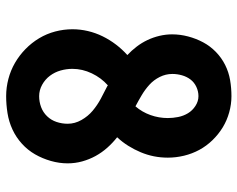

<svg xmlns="http://www.w3.org/2000/svg" viewBox="-96 -688 791 640"><g transform="rotate(90 300.0 -367.5)"><path d="M300 8Q271 8 242.5 0.5Q214 -7 189 -21.5Q164 -36 143 -56.5Q122 -77 107 -102Q92 -127 84.5 -155.5Q77 -184 77 -213Q77 -239 83 -264.5Q89 -290 100.5 -313.5Q112 -337 128 -358Q144 -379 163 -396Q148 -410 135 -427Q122 -444 113 -463Q104 -482 99 -503Q94 -524 94 -545Q94 -572 101 -598.5Q108 -625 120.5 -648.5Q133 -672 152.5 -691Q172 -710 196 -722Q220 -734 246.5 -738.5Q273 -743 300 -743Q327 -743 354 -735.5Q381 -728 404 -714Q427 -700 446.5 -680Q466 -660 479 -636Q492 -612 498.5 -585Q505 -558 505 -531Q505 -507 500.5 -484.5Q496 -462 487 -440.5Q478 -419 465.5 -399Q453 -379 437 -362Q456 -347 472 -329Q488 -311 499.5 -290Q511 -269 517.5 -245.5Q524 -222 524 -197Q524 -169 516 -141Q508 -113 494 -88.5Q480 -64 458.5 -44.5Q437 -25 411 -13Q385 -1 356.5 3.5Q328 8 300 8ZM334 -423Q353 -445 363 -473Q373 -501 373 -531Q373 -548 369.5 -565.5Q366 -583 357 -598Q348 -613 332.5 -623Q317 -633 300 -633Q284 -633 269 -626Q254 -619 244.5 -606.5Q235 -594 230.5 -578Q226 -562 226 -546Q226 -524 236 -504Q246 -484 262 -469.5Q278 -455 296.5 -444Q315 -433 334 -423ZM300 -102Q319 -102 336.5 -108.5Q354 -115 367 -128.5Q380 -142 386 -160Q392 -178 392 -197Q392 -221 379.5 -243Q367 -265 348.5 -280.5Q330 -296 308.5 -307.5Q287 -319 265 -330V-331H264Q239 -309 224 -277.5Q209 -246 209 -213Q209 -193 214.5 -173.5Q220 -154 232 -138Q244 -122 262 -112Q280 -102 300 -102Z"/></g></svg>

Font: Iosevka HT Extrabold Extended
Style: Regular
Weight: 800
Width: 7
Monospace: yes
Designer: Belleve Invis
Foundry: Belleve Invis
Version: Version 32.3.0; ttfautohint (v1.8.4)